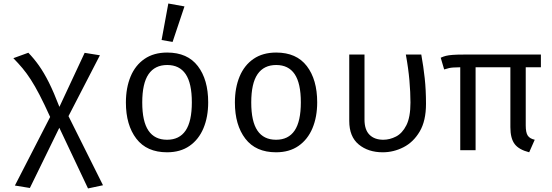

<svg xmlns="http://www.w3.org/2000/svg" viewBox="-20 -848 3117 1084"><path d="M140 -550.3Q171.8 -517.4 200 -477.7Q228.2 -437.9 256.2 -382.1Q284.1 -326.2 315.4 -244.6L457.9 -549.7L544.1 -535.9L366.7 -192.3L561.5 197.9L476.9 215.9L314.9 -126.7L148.7 213.3L64.1 199.5L263.1 -187.7Q229.7 -261.5 203.3 -312.3Q176.9 -363.1 153.8 -398.7Q130.8 -434.4 107.2 -462.6Q83.6 -490.8 55.4 -519.5Z M924.1 -551.3Q1038.5 -551.3 1096.9 -474.9Q1155.4 -398.5 1155.4 -270.3Q1155.4 -187.7 1128.7 -124.1Q1102.1 -60.5 1050.3 -24.4Q998.5 11.8 923.1 11.8Q808.7 11.8 749.7 -65.1Q690.8 -142.1 690.8 -269.2Q690.8 -352.3 717.4 -416.2Q744.1 -480 796.2 -515.6Q848.2 -551.3 924.1 -551.3ZM924.1 -481Q854.4 -481 818.7 -429.2Q783.1 -377.4 783.1 -269.2Q783.1 -162.1 818.2 -110.5Q853.3 -59 923.1 -59Q992.8 -59 1027.9 -110.8Q1063.1 -162.6 1063.1 -270.3Q1063.1 -377.9 1028.2 -429.5Q993.3 -481 924.1 -481ZM930.3 -828.2 1021.5 -811.8 954.4 -611.3 892.3 -622.1Z M1539.5 -551.3Q1653.8 -551.3 1712.3 -474.9Q1770.8 -398.5 1770.8 -270.3Q1770.8 -187.7 1744.1 -124.1Q1717.4 -60.5 1665.6 -24.4Q1613.8 11.8 1538.5 11.8Q1424.1 11.8 1365.1 -65.1Q1306.2 -142.1 1306.2 -269.2Q1306.2 -352.3 1332.8 -416.2Q1359.5 -480 1411.5 -515.6Q1463.6 -551.3 1539.5 -551.3ZM1539.5 -481Q1469.7 -481 1434.1 -429.2Q1398.5 -377.4 1398.5 -269.2Q1398.5 -162.1 1433.6 -110.5Q1468.7 -59 1538.5 -59Q1608.2 -59 1643.3 -110.8Q1678.5 -162.6 1678.5 -270.3Q1678.5 -377.9 1643.6 -429.5Q1608.7 -481 1539.5 -481Z M2358.5 -540Q2370.8 -472.3 2377.9 -406.4Q2385.1 -340.5 2385.1 -261.5Q2385.1 -165.6 2349.5 -105.4Q2313.8 -45.1 2257.9 -16.7Q2202.1 11.8 2141 11.8Q2059 11.8 2005.4 -32.3Q1951.8 -76.4 1951.8 -165.1V-540H2037.9V-172.8Q2037.9 -115.4 2066.2 -87.2Q2094.4 -59 2144.1 -59Q2180.5 -59 2215.9 -77.2Q2251.3 -95.4 2274.4 -141Q2297.4 -186.7 2297.4 -269.2Q2297.4 -326.2 2291.5 -394.1Q2285.6 -462.1 2271.3 -540Z M3033.8 -540V-468.2H2948.2V-140Q2948.2 -99.5 2959.7 -82.3Q2971.3 -65.1 2999 -59L2967.7 11.8Q2909.2 -3.1 2885.4 -35.1Q2861.5 -67.2 2861.5 -129.7V-468.2H2665.1V0H2578.5V-468.2Q2554.4 -467.7 2540.5 -466.9Q2526.7 -466.2 2515.1 -463.6Q2503.6 -461 2487.7 -455.9L2468.2 -522.1Q2482.1 -528.7 2497.2 -532.6Q2512.3 -536.4 2536.4 -538.2Q2560.5 -540 2601.5 -540Z"/></svg>

Font: FiraCode Nerd Font
Style: Regular
Weight: 400
Designer: Carrois Corporate, Edenspiekermann AG, Nikita Prokopov
Foundry: Carrois Corporate, Edenspiekermann AG, Nikita Prokopov
Version: Version 6.002;Nerd Fonts 2.1.0